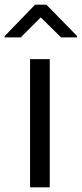

<svg xmlns="http://www.w3.org/2000/svg" viewBox="-54 -797 348 817"><path d="M157.7 -545.5V0H73.9V-545.5ZM34.1 -637.8 119.3 -723 206 -637.8H274.1V-643.5L143.5 -777H95.2L-34.1 -643.5V-637.8Z"/></svg>

Font: Inter UI
Style: Regular
Weight: 400
Designer: Rasmus Andersson
Foundry: rsms
Version: Version 2.2